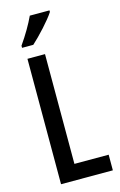

<svg xmlns="http://www.w3.org/2000/svg" viewBox="-140 -998 660 1056"><g transform="rotate(-15 190.5 -470.0)"><path d="M256 -931V-940H144C123 -895 94 -845 57 -792V-780H121C163 -818 230 -890 256 -931ZM70 0H365V-89H170V-714H70Z"/></g></svg>

Font: Noto Sans Myanmar UI ExtraCondensed Medium
Style: Regular
Weight: 500
Width: 2
Designer: Monotype Design Team
Foundry: Monotype Imaging Inc.
Version: Version 2.103